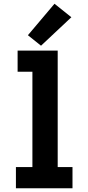

<svg xmlns="http://www.w3.org/2000/svg" viewBox="-20 -1005 472 1025"><path d="M65 0H367V-113H288V-735H74V-622H153V-113H65ZM199 -761 361 -913 271 -985 129 -817Z"/></svg>

Font: Iosevka Sparkle Extrabold
Style: Regular
Weight: 800
Designer: Belleve Invis
Foundry: Belleve Invis
Version: Version 4.5.0; ttfautohint (v1.8.3)